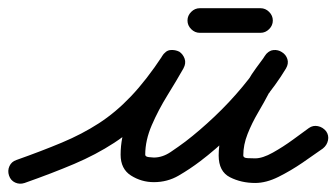

<svg xmlns="http://www.w3.org/2000/svg" viewBox="-43 -414 820 468"><path d="M17 32Q5 36 -6 31Q-17 26 -21 14Q-25 2 -20 -9Q-15 -20 -3 -24Q59 -46 108 -66.5Q157 -87 198 -113.5Q239 -140 276.5 -179.5Q314 -219 353 -278Q361 -291 372.5 -292Q384 -293 394 -288Q403 -282 407 -271Q411 -260 404 -247Q387 -217 365 -181.5Q343 -146 327 -109Q311 -72 311 -37Q311 -32 320 -31Q329 -30 332 -30Q353 -30 373 -43.5Q393 -57 409 -69Q443 -95 479.5 -129.5Q516 -164 548 -202.5Q580 -241 602 -277Q610 -290 622 -291Q634 -292 643 -285Q653 -279 657 -267.5Q661 -256 652 -245Q642 -231 632 -216.5Q622 -202 613 -187Q613 -187 613 -187Q613 -188 613 -188Q601 -165 586 -139.5Q571 -114 560.5 -87.5Q550 -61 550 -35Q550 -29 560.5 -28.5Q571 -28 579 -28Q597 -28 622 -42Q647 -56 671 -73.5Q695 -91 710 -102Q720 -109 732 -106.5Q744 -104 752 -94Q759 -84 756.5 -72Q754 -60 744 -52Q723 -37 694.5 -17.5Q666 2 636 17Q606 32 579 32Q545 32 517.5 18Q490 4 490 -35Q490 -83 514 -129Q538 -175 561 -216Q561 -216 561 -217Q561 -217 561 -217Q570 -233 581.5 -248.5Q593 -264 604 -279Q612 -291 623.5 -292Q635 -293 644 -287Q654 -281 657.5 -270Q661 -259 654 -247Q630 -207 595 -165.5Q560 -124 521 -86.5Q482 -49 445 -21Q420 -2 392.5 14Q365 30 332 30Q302 30 276.5 14Q251 -2 251 -37Q251 -79 267.5 -120.5Q284 -162 308 -201.5Q332 -241 352 -277Q359 -289 371 -290.5Q383 -292 393 -286Q402 -280 406.5 -269Q411 -258 403 -246Q361 -181 320.5 -138Q280 -95 235.5 -66Q191 -37 138 -14.5Q85 8 17 32Q17 32 17 32Q17 32 17 32ZM444 -334Q432 -334 423 -343Q414 -352 414 -364Q414 -376 423 -385Q432 -394 444 -394Q481 -394 518 -394Q555 -394 592 -394Q592 -394 592 -394Q592 -394 592 -394Q604 -394 613 -385Q622 -376 622 -364Q622 -352 613 -343Q604 -334 592 -334Q555 -334 518 -334Q481 -334 444 -334Q444 -334 444 -334Q444 -334 444 -334Z"/></svg>

Font: FRB American Cursive Guidelines
Style: Bold Italic
Weight: 700
Italic angle: -25°
Version: Version 2.0;Modular Font Editor K font №1